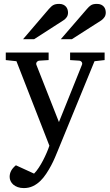

<svg xmlns="http://www.w3.org/2000/svg" viewBox="-20 -753 570 991"><path d="M467.8 -437 275.9 30.8Q271 43 262.9 61.8Q254.9 80.6 243.9 101.3Q232.9 122.1 219.2 142.8Q205.6 163.6 189.9 179.2Q171.9 197.3 150.4 207.5Q128.9 217.8 103 217.8Q85.4 217.8 71.8 212.9Q58.1 208 48.8 200Q39.6 191.9 34.7 181.6Q29.8 171.4 29.8 160.2Q29.8 143.1 37.4 128.7Q44.9 114.3 62 100.1L155.8 143.1Q168 130.9 179.9 112.8Q191.9 94.7 202.1 75Q212.4 55.2 220.9 35.4Q229.5 15.6 234.9 -1L64.9 -437L9.8 -442.9V-481.9H231V-442.9L183.1 -439.9Q174.8 -439 169.9 -432.6Q165 -426.3 168 -418L284.2 -123L402.8 -418Q406.2 -425.8 401.9 -432.4Q397.5 -439 389.2 -439.9L341.8 -442.9V-481.9H520V-442.9ZM331.1 -688Q331.1 -674.3 324.5 -664.6Q317.9 -654.8 307.1 -647.9L156.2 -550.8H99.1L231.9 -706.1Q237.8 -712.4 242.9 -717.5Q248 -722.7 253.9 -726.1Q259.8 -729.5 267.3 -731.2Q274.9 -732.9 285.2 -732.9Q297.9 -732.9 306.6 -728.8Q315.4 -724.6 320.8 -718.3Q326.2 -711.9 328.6 -703.9Q331.1 -695.8 331.1 -688ZM525.9 -688Q525.9 -674.3 519.3 -664.6Q512.7 -654.8 502.9 -647.9L351.1 -550.8H293.9L428.2 -706.1Q438.5 -718.8 449.2 -725.8Q460 -732.9 480 -732.9Q493.2 -732.9 502 -728.8Q510.7 -724.6 516.1 -718.3Q521.5 -711.9 523.7 -703.9Q525.9 -695.8 525.9 -688Z"/></svg>

Font: Charis SIL CyrE
Style: Regular
Weight: 400
Foundry: SIL International
Version: Version 5.000